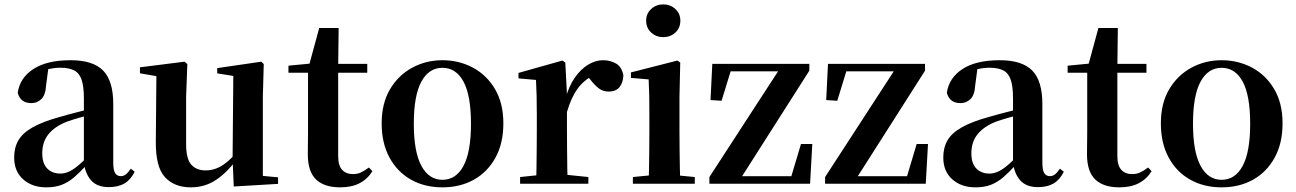

<svg xmlns="http://www.w3.org/2000/svg" viewBox="-20 -821 5791 858"><path d="M186.6 16.2Q124.2 16.2 83.8 -19.4Q43.3 -54.9 43.3 -117.6Q43.3 -161.2 62 -193.6Q80.7 -226.1 125.1 -251.5Q169.6 -277 245.4 -297.9Q284.8 -309.4 334.4 -322Q384 -334.6 424 -344.4V-318.9Q384 -308.9 344 -297.6Q303.9 -286.4 277.1 -276.7Q223.3 -254.9 196.1 -220.6Q168.8 -186.4 168.8 -135.9Q168.8 -90.4 191.1 -67.9Q213.3 -45.3 250 -45.3Q266.3 -45.3 284.7 -52.6Q303.1 -59.9 327.4 -79.7Q351.8 -99.4 385.3 -135.5L400.8 -82.4H365.7Q336.6 -50.6 311.2 -28.7Q285.7 -6.8 256.4 4.7Q227 16.2 186.6 16.2ZM466.1 15.2Q414.6 15.2 387.9 -14.2Q361.2 -43.6 354.9 -94V-96.5V-381.4Q354.9 -434.7 344.8 -464.5Q334.7 -494.3 311.6 -506.3Q288.5 -518.3 250 -518.3Q224.4 -518.3 197.3 -512.2Q170.2 -506.1 133.8 -491.2L196.1 -516.3L185.9 -439.2Q183.3 -395.9 164.6 -378Q145.8 -360.2 120.3 -360.2Q71.1 -360.2 59.2 -406.5Q68.9 -473.5 129.4 -512.7Q189.9 -551.9 295.1 -551.9Q395.4 -551.9 440.7 -505.9Q486.1 -459.8 486.1 -356.2V-94.8Q486.1 -60.3 494.8 -47Q503.6 -33.8 519.7 -33.8Q531.3 -33.8 541.3 -40.9Q551.3 -48.1 564.7 -67.2L581.9 -53.4Q564 -17.5 536.2 -1.1Q508.4 15.2 466.1 15.2Z M832.7 16.2Q759.1 16.2 717.2 -29.3Q675.3 -74.7 676.3 -187.9L679 -497.7L709 -475.4L605.4 -493.5V-520.2L805 -545.4L817.2 -534.8L811.7 -388.7V-177.8Q811.7 -111 834.7 -85.3Q857.7 -59.5 898.8 -59.5Q941.7 -59.5 979.5 -85.8Q1017.3 -112.1 1046.6 -153.8L1080.2 -103H1033Q995.4 -51 945.8 -17.4Q896.2 16.2 832.7 16.2ZM1024.6 12.4 1019.4 -109.4V-111.9L1022.6 -481.6L950.7 -493.2V-516.6L1147.9 -545.4L1158.6 -534.8L1154.6 -388.7V-35L1222.6 -28.5V0.7Z M1424.4 -496.1V-535.7H1621.2V-496.1ZM1500.1 16.2Q1428.7 16.2 1392.1 -19.3Q1355.5 -54.8 1355.5 -131.7Q1355.5 -159.8 1356 -182.4Q1356.5 -205 1356.5 -234.7V-496.1H1269V-527.5L1378.7 -538L1360.1 -525.2L1406.5 -695.8H1493.3L1491.2 -519.3V-508.7V-123.8Q1491.2 -81.6 1508.7 -62.3Q1526.2 -43 1557.3 -43Q1577.4 -43 1593 -50.4Q1608.7 -57.9 1628.7 -72.5L1644.2 -56Q1622.7 -21.1 1587.3 -2.5Q1551.9 16.2 1500.1 16.2Z M1957 16.2Q1877.7 16.2 1816.5 -18.3Q1755.3 -52.8 1720.5 -117Q1685.6 -181.2 1685.6 -269.8Q1685.6 -359.1 1722.8 -422Q1760 -484.9 1821.9 -518.4Q1883.8 -551.9 1957 -551.9Q2031.1 -551.9 2093.1 -518.8Q2155 -485.6 2192.2 -422.7Q2229.4 -359.8 2229.4 -269.8Q2229.4 -180.5 2194 -116.3Q2158.6 -52 2097.4 -17.9Q2036.2 16.2 1957 16.2ZM1957 -17.5Q2018 -17.5 2051.4 -80.1Q2084.7 -142.6 2084.7 -268.1Q2084.7 -394.2 2051.4 -456.1Q2018 -518 1957 -518Q1896.7 -518 1863 -456.1Q1829.2 -394.2 1829.2 -268.1Q1829.2 -142.6 1863 -80.1Q1896.7 -17.5 1957 -17.5Z M2304.2 0V-29.9L2412.3 -41.2H2498.8L2609.2 -29.9V0ZM2375.2 0Q2376.9 -25.5 2377.4 -67.4Q2377.9 -109.4 2378.4 -154.8Q2378.9 -200.3 2378.9 -234.8V-310.2Q2378.9 -360.7 2378 -394.1Q2377.2 -427.5 2375.2 -463.8L2297.1 -470.7V-495.2L2493.2 -550.4L2506.2 -541.7L2513.6 -398.7V-397.7V-234.8Q2513.6 -200.3 2514.1 -154.8Q2514.6 -109.4 2515.1 -67.4Q2515.6 -25.5 2516.6 0ZM2513.4 -320.2 2480.3 -380.9H2507.4Q2522 -435.6 2548.6 -473.9Q2575.3 -512.2 2608.4 -532.1Q2641.5 -551.9 2674.6 -551.9Q2708.2 -551.9 2733.4 -536.8Q2758.7 -521.7 2765.7 -484.5Q2764.9 -453.2 2749.2 -432.6Q2733.4 -411.9 2699.2 -411.9Q2674.5 -411.9 2656.2 -425.8Q2638 -439.6 2618.8 -464.4L2595.8 -490.9L2632.4 -485.1Q2589.5 -463.1 2561.2 -424.7Q2532.9 -386.2 2513.4 -320.2Z M2808.2 0V-29.9L2914.8 -40.2H2976.8L3084.8 -29.9V0ZM2878.6 0Q2879.6 -25.5 2880.3 -67.4Q2880.9 -109.4 2881.4 -154.8Q2881.9 -200.3 2881.9 -234.8V-308Q2881.9 -358.3 2881.3 -394.3Q2880.6 -430.4 2878.6 -466.2L2799.5 -472.9V-497.4L3007.1 -550.4L3019.8 -541.7L3016.4 -387.9V-234.8Q3016.4 -200.3 3016.9 -154.8Q3017.4 -109.4 3018.2 -67.4Q3019.1 -25.5 3020.1 0ZM2943.8 -655Q2912.6 -655 2890 -675.4Q2867.5 -695.9 2867.5 -728.8Q2867.5 -760.3 2890 -780.9Q2912.6 -801.4 2943.8 -801.4Q2975.5 -801.4 2997.9 -780.9Q3020.3 -760.3 3020.3 -728.8Q3020.3 -695.9 2997.9 -675.4Q2975.5 -655 2943.8 -655Z M3150.1 0V-29.9L3469.2 -521.1V-491.9L3461.2 -502.1H3349.7H3214.9L3250.7 -521.1L3204.6 -370.7L3155.1 -373.9L3163.1 -535.7H3596.7V-505.1L3283.8 -13.9L3288.3 -52.5L3290.8 -33.6H3404.8H3540L3511.4 -17.1L3559.4 -177.5H3610L3600 0Z M3667.1 0V-29.9L3986.2 -521.1V-491.9L3978.2 -502.1H3866.7H3731.9L3767.7 -521.1L3721.6 -370.7L3672.1 -373.9L3680.1 -535.7H4113.7V-505.1L3800.8 -13.9L3805.3 -52.5L3807.8 -33.6H3921.8H4057L4028.4 -17.1L4076.4 -177.5H4127L4117 0Z M4338.6 16.2Q4276.2 16.2 4235.8 -19.4Q4195.3 -54.9 4195.3 -117.6Q4195.3 -161.2 4214 -193.6Q4232.7 -226.1 4277.1 -251.5Q4321.6 -277 4397.4 -297.9Q4436.8 -309.4 4486.4 -322Q4536 -334.6 4576 -344.4V-318.9Q4536 -308.9 4496 -297.6Q4455.9 -286.4 4429.1 -276.7Q4375.3 -254.9 4348.1 -220.6Q4320.8 -186.4 4320.8 -135.9Q4320.8 -90.4 4343.1 -67.9Q4365.3 -45.3 4402 -45.3Q4418.3 -45.3 4436.7 -52.6Q4455.1 -59.9 4479.4 -79.7Q4503.8 -99.4 4537.3 -135.5L4552.8 -82.4H4517.7Q4488.6 -50.6 4463.2 -28.7Q4437.7 -6.8 4408.4 4.7Q4379 16.2 4338.6 16.2ZM4618.1 15.2Q4566.6 15.2 4539.9 -14.2Q4513.2 -43.6 4506.9 -94V-96.5V-381.4Q4506.9 -434.7 4496.8 -464.5Q4486.7 -494.3 4463.6 -506.3Q4440.5 -518.3 4402 -518.3Q4376.4 -518.3 4349.3 -512.2Q4322.2 -506.1 4285.8 -491.2L4348.1 -516.3L4337.9 -439.2Q4335.3 -395.9 4316.6 -378Q4297.8 -360.2 4272.3 -360.2Q4223.1 -360.2 4211.2 -406.5Q4220.9 -473.5 4281.4 -512.7Q4341.9 -551.9 4447.1 -551.9Q4547.4 -551.9 4592.7 -505.9Q4638.1 -459.8 4638.1 -356.2V-94.8Q4638.1 -60.3 4646.8 -47Q4655.6 -33.8 4671.7 -33.8Q4683.3 -33.8 4693.3 -40.9Q4703.3 -48.1 4716.7 -67.2L4733.9 -53.4Q4716 -17.5 4688.2 -1.1Q4660.4 15.2 4618.1 15.2Z M4906.4 -496.1V-535.7H5103.2V-496.1ZM4982.1 16.2Q4910.7 16.2 4874.1 -19.3Q4837.5 -54.8 4837.5 -131.7Q4837.5 -159.8 4838 -182.4Q4838.5 -205 4838.5 -234.7V-496.1H4751V-527.5L4860.7 -538L4842.1 -525.2L4888.5 -695.8H4975.3L4973.2 -519.3V-508.7V-123.8Q4973.2 -81.6 4990.7 -62.3Q5008.2 -43 5039.3 -43Q5059.4 -43 5075 -50.4Q5090.7 -57.9 5110.7 -72.5L5126.2 -56Q5104.7 -21.1 5069.3 -2.5Q5033.9 16.2 4982.1 16.2Z M5439 16.2Q5359.7 16.2 5298.5 -18.3Q5237.3 -52.8 5202.5 -117Q5167.6 -181.2 5167.6 -269.8Q5167.6 -359.1 5204.8 -422Q5242 -484.9 5303.9 -518.4Q5365.8 -551.9 5439 -551.9Q5513.1 -551.9 5575.1 -518.8Q5637 -485.6 5674.2 -422.7Q5711.4 -359.8 5711.4 -269.8Q5711.4 -180.5 5676 -116.3Q5640.6 -52 5579.4 -17.9Q5518.2 16.2 5439 16.2ZM5439 -17.5Q5500 -17.5 5533.4 -80.1Q5566.7 -142.6 5566.7 -268.1Q5566.7 -394.2 5533.4 -456.1Q5500 -518 5439 -518Q5378.7 -518 5345 -456.1Q5311.2 -394.2 5311.2 -268.1Q5311.2 -142.6 5345 -80.1Q5378.7 -17.5 5439 -17.5Z"/></svg>

Font: Noto Serif HK ExtraLight
Style: Regular
Weight: 200
Designer: Ryoko NISHIZUKA 西塚涼子 (kana & ideographs); Frank Grießhammer (Latin, Greek & Cyrillic); Wenlong ZHANG 张文龙 (bopomofo); San
Foundry: Adobe
Version: Version 2.002-H1;hotconv 1.1.0;makeotfexe 2.6.0